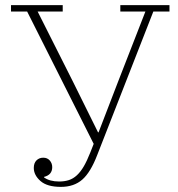

<svg xmlns="http://www.w3.org/2000/svg" viewBox="-20 -718 695 750"><path d="M218 12Q164 12 138 -11Q112 -34 112 -62Q112 -81 122.5 -91.5Q133 -102 149 -102Q165 -102 174.5 -91Q184 -80 184 -65Q184 -35 152 -27V-25Q174 -9 211 -9Q232 -9 249 -14.5Q266 -20 280.5 -33.5Q295 -47 307.5 -68.5Q320 -90 333 -123L346 -156L86 -673H23V-698H225V-673H127L264 -401L363 -201H365L442 -401L548 -673H450V-698H642V-673H579L360 -113Q334 -45 301.5 -16.5Q269 12 218 12Z"/></svg>

Font: IBM Plex Serif ExtraLight
Style: Regular
Weight: 200
Designer: Mike Abbink, Paul van der Laan, Pieter van Rosmalen
Foundry: Bold Monday
Version: Version 2.5